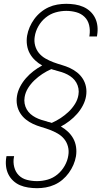

<svg xmlns="http://www.w3.org/2000/svg" viewBox="-20 -843 540 1006"><path d="M174 143Q151 143 128 139.5Q105 136 85 127.5Q65 119 49 104Q33 89 23.5 69.5Q14 50 11.5 27Q9 4 13 -19Q13 -20 13.5 -22Q14 -24 14 -25H54Q54 -24 53.5 -22.5Q53 -21 53 -20Q48 6 54.5 32Q61 58 78.5 75.5Q96 93 121.5 99.5Q147 106 174 106Q202 106 230 98Q258 90 281 71Q304 52 319 25.5Q334 -1 338 -29Q342 -53 336 -75.5Q330 -98 316 -115Q302 -132 282 -143.5Q262 -155 240.5 -163Q219 -171 196.5 -177.5Q174 -184 153.5 -193.5Q133 -203 115.5 -217Q98 -231 86 -250Q74 -269 69.5 -292Q65 -315 69 -340Q73 -365 85.5 -389Q98 -413 116 -433.5Q134 -454 155.5 -470.5Q177 -487 201 -500Q181 -511 164 -527Q147 -543 136 -563Q125 -583 121.5 -607Q118 -631 122 -656Q126 -679 135.5 -701Q145 -723 159.5 -743Q174 -763 193.5 -779Q213 -795 235 -805Q257 -815 280.5 -819Q304 -823 327 -823Q350 -823 373 -819.5Q396 -816 416.5 -807Q437 -798 453 -783Q469 -768 478.5 -748.5Q488 -729 490.5 -706Q493 -683 489 -659Q489 -658 488.5 -656Q488 -654 488 -652H448Q448 -654 448.5 -655Q449 -656 449 -658Q453 -685 447 -711Q441 -737 423 -754.5Q405 -772 379.5 -779Q354 -786 327 -786Q299 -786 271 -778Q243 -770 219.5 -751Q196 -732 181 -705.5Q166 -679 162 -651Q158 -627 164 -604.5Q170 -582 184 -565Q198 -548 218 -536.5Q238 -525 259.5 -517Q281 -509 303.5 -502.5Q326 -496 346.5 -486.5Q367 -477 384.5 -463Q402 -449 414 -430Q426 -411 430.5 -388Q435 -365 431 -340Q427 -315 414.5 -291Q402 -267 384 -246.5Q366 -226 344.5 -209.5Q323 -193 299 -180Q319 -169 336 -153Q353 -137 364 -117Q375 -97 378.5 -73Q382 -49 378 -24Q374 -1 364.5 21Q355 43 340.5 63Q326 83 307 99Q288 115 265.5 125Q243 135 220 139Q197 143 174 143ZM251 -199Q276 -210 298 -224.5Q320 -239 339.5 -257.5Q359 -276 373 -298.5Q387 -321 391 -346Q394 -363 391 -379.5Q388 -396 380 -410Q372 -424 360 -434.5Q348 -445 333.5 -452.5Q319 -460 303.5 -465Q288 -470 272 -474L270 -475Q265 -476 259.5 -477.5Q254 -479 249 -481Q224 -470 202 -455.5Q180 -441 160.5 -422.5Q141 -404 127 -381.5Q113 -359 109 -334Q106 -317 109 -300.5Q112 -284 120 -270Q128 -256 140 -245.5Q152 -235 166.5 -227.5Q181 -220 196.5 -215Q212 -210 228 -206L229 -205Q235 -204 240.5 -202.5Q246 -201 251 -199Z"/></svg>

Font: iosevka_custom_sans_ss08 XLt
Style: Italic
Weight: 200
Italic angle: -10°
Designer: Belleve Invis
Foundry: Belleve Invis
Version: Version 10.3.0; ttfautohint (v1.8.3)